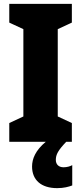

<svg xmlns="http://www.w3.org/2000/svg" viewBox="-20 -734 420 994"><path d="M269 94C269 66 281 44 323 0H352V-97L279 -131V-583L352 -617V-714H28V-617L101 -583V-131L28 -97V0H217C163 45 146 89 146 128C146 198 193 240 276 240C310 240 336 233 354 226V121C343 127 327 132 309 132C284 132 269 117 269 94Z"/></svg>

Font: Noto Sans Devanagari UI Condensed Black
Style: Regular
Weight: 900
Width: 3
Designer: Jelle Bosma - Monotype Design Team
Foundry: Monotype Imaging Inc.
Version: Version 2.004